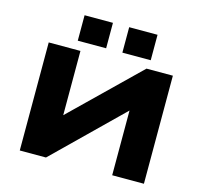

<svg xmlns="http://www.w3.org/2000/svg" viewBox="-127 -1069 1273 1210"><g transform="rotate(15 509.0 -464.5)"><path d="M104 0V-705H311V-275H300L742 -705H914V0H707V-433H718L275 0ZM569 -763V-929H754V-763ZM278 -763V-929H463V-763Z"/></g></svg>

Font: Nunito Sans 7pt Expanded Black
Style: Regular
Weight: 900
Width: 7
Designer: Vernon Adams
Foundry: Vernon Adams
Version: Version 3.101;gftools[0.9.27]